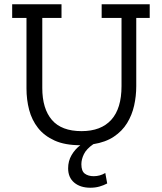

<svg xmlns="http://www.w3.org/2000/svg" viewBox="-20 -670 759 899"><path d="M618 -586V-267Q618 -220 608 -175.5Q598 -131 575 -93.5Q552 -56 513 -30Q474 -4 417 5Q385 27 373 51.5Q361 76 361 99Q361 131 377 143Q393 155 419 155Q448 155 473 140L482 189Q465 198 445.5 203.5Q426 209 403 209Q356 209 327.5 185Q299 161 299 118Q299 84 315 56.5Q331 29 356 10Q284 10 235.5 -12Q187 -34 158 -71Q129 -108 116.5 -155.5Q104 -203 104 -256V-586H37V-650H268V-586H178V-258Q178 -161 223 -108.5Q268 -56 362 -56Q453 -56 501 -109Q549 -162 549 -267V-586H456V-650H681V-586Z"/></svg>

Font: Zilla Slab Regular
Style: Regular
Weight: 400
Designer: Typotheque.com
Foundry: Typotheque type foundry
Version: Version 1.0; 2017